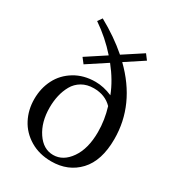

<svg xmlns="http://www.w3.org/2000/svg" viewBox="-183 -859 891 978"><g transform="rotate(30 263.0 -370.0)"><path d="M268.6 11.2Q197.8 11.2 144 -21Q90.3 -53.2 63 -105.7Q35.6 -158.2 35.6 -221.7Q35.6 -285.2 62.3 -337.4Q88.9 -389.6 141.4 -421.4Q193.8 -453.1 262.7 -453.1Q311 -453.1 361.8 -431.2Q334 -503.4 277.8 -573.7L164.6 -499.5L141.1 -529.8L252.9 -603Q191.9 -672.4 114.3 -725.1L132.3 -751Q228 -698.2 300.8 -634.8L412.1 -707.5L435.1 -677.2L329.6 -607.9Q491.2 -450.2 491.2 -248Q491.2 -120.6 429.4 -54.7Q367.7 11.2 268.6 11.2ZM260.7 -22Q319.3 -22 360.1 -80.8Q400.9 -139.6 400.9 -237.3Q400.9 -307.6 379.4 -377.9Q338.4 -420.4 272 -420.4Q232.4 -420.4 202.6 -403.1Q172.9 -385.7 156.5 -356.4Q140.1 -327.1 132.6 -293.7Q125 -260.3 125 -222.7Q125 -137.7 163.8 -79.8Q202.6 -22 260.7 -22Z"/></g></svg>

Font: Elstob 10pt
Style: Regular
Weight: 400
Designer: Peter S. Baker
Version: Version 1.015